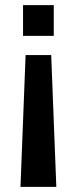

<svg xmlns="http://www.w3.org/2000/svg" viewBox="-20 -730 300 750"><path d="M70 -590V-710H190V-590ZM60 0 80 -515H180L200 0Z"/></svg>

Font: Cuprum
Style: Bold
Weight: 700
Designer: Jovanny Lemonad
Foundry: Jovanny Lemonad
Version: Version 2.000